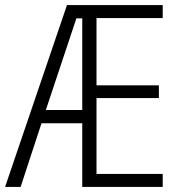

<svg xmlns="http://www.w3.org/2000/svg" viewBox="-21 -734 703 754"><path d="M618 0H302V-250H142L60 0H-1L242 -714H618V-663H358V-399H603V-349H358V-51H618ZM159 -302H302V-662H279Z"/></svg>

Font: Noto Sans Devanagari UI Condensed Light
Style: Regular
Weight: 300
Width: 3
Designer: Jelle Bosma - Monotype Design Team
Foundry: Monotype Imaging Inc.
Version: Version 2.004; ttfautohint (v1.8.4.7-5d5b)